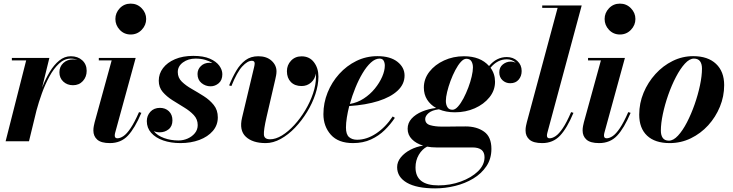

<svg xmlns="http://www.w3.org/2000/svg" viewBox="-20 -780 4048 1060"><path d="M124.5 -446.5H45.5V-460H252.5L212.5 -296.5Q230.5 -342.5 254 -382Q277.5 -421.5 306.8 -445.5Q336 -469.5 371 -469.5Q409.5 -469.5 434 -447.2Q458.5 -425 458.5 -389Q458.5 -355.5 437.5 -332.5Q416.5 -309.5 383 -309.5Q351 -309.5 329.5 -329.5Q308 -349.5 308 -381Q308 -412 329.5 -432Q351 -452 383.5 -452Q396 -452 407.5 -449Q391 -456.5 370.5 -456.5Q335.5 -456.5 306 -429Q276.5 -401.5 252.8 -357.8Q229 -314 211.2 -264.5Q193.5 -215 181.5 -170.5L140 0H11Z M617 -675Q617 -709 641.2 -734.5Q665.5 -760 701.5 -760Q737.5 -760 762.2 -734.5Q787 -709 787 -675Q787 -641 762.2 -615.2Q737.5 -589.5 701.5 -589.5Q665.5 -589.5 641.2 -615.2Q617 -641 617 -675ZM760.5 -157Q724.5 -72 686 -31Q647.5 10 586.5 10Q538.5 10 517 -9Q495.5 -28 495.5 -59.5Q495.5 -72.5 498 -84.8Q500.5 -97 502.5 -105L596.5 -446.5H525.5V-460H729L616 -48Q613.5 -39.5 613.5 -31.5Q613.5 -16.5 628 -16.5Q643.5 -16.5 661.8 -28.8Q680 -41 701.2 -72.5Q722.5 -104 747.5 -161Z M1182.5 -132Q1182.5 -89 1155 -57Q1127.5 -25 1080.8 -7.5Q1034 10 976 10Q922.5 10 880.5 -4.8Q838.5 -19.5 814.5 -46.8Q790.5 -74 790.5 -111.5Q790.5 -141.5 810.2 -163Q830 -184.5 863 -184.5Q893 -184.5 912.5 -165.8Q932 -147 932 -115.5Q932 -83 911 -66.2Q890 -49.5 862 -49.5Q844 -49.5 829 -56Q849 -31 885.8 -17.8Q922.5 -4.5 965.5 -4.5Q992 -4.5 1016.2 -15.2Q1040.5 -26 1056 -45Q1071.5 -64 1071.5 -89.5Q1071.5 -121.5 1049.8 -144.8Q1028 -168 996 -187.2Q964 -206.5 932 -226.8Q900 -247 878.2 -272.5Q856.5 -298 856.5 -334.5Q856.5 -373 880 -404Q903.5 -435 946.2 -453.2Q989 -471.5 1047 -471.5Q1103.5 -471.5 1138.8 -456Q1174 -440.5 1190.8 -417.2Q1207.5 -394 1207.5 -370.5Q1207.5 -337.5 1187.5 -320.5Q1167.5 -303.5 1142.5 -303.5Q1114.5 -303.5 1092.5 -321.5Q1070.5 -339.5 1070.5 -371.5Q1070.5 -397 1089 -415.2Q1107.5 -433.5 1137.5 -433.5Q1145 -433.5 1152.5 -432Q1136 -443 1112.2 -449.8Q1088.5 -456.5 1059.5 -456.5Q1019 -456.5 990.2 -435.5Q961.5 -414.5 961.5 -382Q961.5 -351 983.8 -329.2Q1006 -307.5 1039 -288.8Q1072 -270 1104.8 -249.2Q1137.5 -228.5 1160 -200.5Q1182.5 -172.5 1182.5 -132Z M1451.5 -133.5Q1435 -61.5 1437 -36.2Q1439 -11 1471 -11Q1502 -11 1536.8 -32.2Q1571.5 -53.5 1604.8 -89.8Q1638 -126 1665 -171Q1692 -216 1708.2 -264Q1724.5 -312 1724.5 -356.5Q1724.5 -365.5 1723.5 -374Q1719.5 -344 1697.5 -324.5Q1675.5 -305 1645 -305Q1607.5 -305 1585.8 -327.2Q1564 -349.5 1564 -387Q1564 -421 1586.8 -445Q1609.5 -469 1645 -469Q1688.5 -469 1713.2 -436.5Q1738 -404 1738 -356.5Q1738 -311 1721.2 -260.2Q1704.5 -209.5 1675.2 -161.8Q1646 -114 1608.8 -75Q1571.5 -36 1529.8 -13Q1488 10 1447 10Q1374.5 10 1337 -25.2Q1299.5 -60.5 1316.5 -131L1383 -410Q1384 -414.5 1385 -420Q1386 -425.5 1386 -429.5Q1386 -444.5 1370.5 -444.5Q1346.5 -444.5 1317.5 -413.2Q1288.5 -382 1257.5 -305L1245 -308.5Q1263 -353.5 1284.5 -389.8Q1306 -426 1335.2 -447.8Q1364.5 -469.5 1406 -469.5Q1452 -469.5 1479.2 -444.8Q1506.5 -420 1506.5 -386Q1506.5 -375 1504.2 -363Q1502 -351 1499.5 -340.5Z M1890 -76Q1890 -38 1907 -23.2Q1924 -8.5 1951.5 -8.5Q2004.5 -8.5 2056.5 -43Q2108.5 -77.5 2148 -137L2160 -129.5Q2136.5 -94 2104 -62Q2071.5 -30 2028 -10Q1984.5 10 1929 10Q1847.5 10 1806.5 -36.2Q1765.5 -82.5 1765.5 -150Q1765.5 -211.5 1788.5 -268.8Q1811.5 -326 1852.5 -371.5Q1893.5 -417 1947.5 -443.5Q2001.5 -470 2063.5 -470Q2134.5 -470 2174 -439Q2213.5 -408 2213.5 -363Q2213.5 -315.5 2175.5 -279.8Q2137.5 -244 2068.8 -222.2Q2000 -200.5 1908 -194.5Q1899.5 -161 1894.8 -130.8Q1890 -100.5 1890 -76ZM2075.5 -456.5Q2051.5 -456.5 2027.5 -434.5Q2003.5 -412.5 1981.8 -376Q1960 -339.5 1942 -295.2Q1924 -251 1911.5 -206Q1953 -213 1988.2 -236Q2023.5 -259 2049.5 -291Q2075.5 -323 2090 -356.5Q2104.5 -390 2104.5 -418Q2104.5 -433.5 2098 -445Q2091.5 -456.5 2075.5 -456.5Z M2491.5 -160Q2442 -160 2403 -176.5Q2365 -172 2346.2 -155.8Q2327.5 -139.5 2327.5 -123Q2327.5 -97 2354.8 -89Q2382 -81 2419.5 -81Q2437 -81 2462.2 -81.2Q2487.5 -81.5 2511.8 -81.8Q2536 -82 2550.5 -82Q2612 -82 2652.5 -53.2Q2693 -24.5 2693 42Q2693 96.5 2665.5 137.5Q2638 178.5 2592.8 205.8Q2547.5 233 2492.5 246.5Q2437.5 260 2382.5 260Q2280.5 260 2226.5 228.8Q2172.5 197.5 2172.5 143Q2172.5 113.5 2193 88.5Q2213.5 63.5 2246.2 46.5Q2279 29.5 2316 24Q2277.5 12.5 2254 -11.5Q2230.5 -35.5 2230.5 -69Q2230.5 -101 2252.2 -125Q2274 -149 2309.8 -164Q2345.5 -179 2387.5 -184Q2356 -201.5 2338 -230Q2320 -258.5 2320 -296.5Q2320 -344.5 2350.5 -383.8Q2381 -423 2431.5 -446.2Q2482 -469.5 2541.5 -469.5Q2632 -469.5 2680 -415.5Q2721 -465 2778 -465Q2813 -465 2836.5 -443.2Q2860 -421.5 2860 -388Q2860 -359.5 2843.2 -340Q2826.5 -320.5 2797 -320.5Q2772 -320.5 2754.2 -337Q2736.5 -353.5 2736.5 -380.5Q2736.5 -408.5 2756 -424.2Q2775.5 -440 2800.5 -440Q2814.5 -440 2828 -433Q2808 -452.5 2778 -452.5Q2726.5 -452.5 2688 -406Q2713 -372.5 2713 -328.5Q2713 -281 2682.2 -242.8Q2651.5 -204.5 2601.2 -182.2Q2551 -160 2491.5 -160ZM2478 -174Q2492.5 -174 2508.2 -191.5Q2524 -209 2538.8 -237Q2553.5 -265 2565.5 -296.8Q2577.5 -328.5 2584.2 -358Q2591 -387.5 2591 -407.5Q2591 -428 2582.5 -441.8Q2574 -455.5 2554.5 -455.5Q2540 -455.5 2524.2 -438.2Q2508.5 -421 2493.8 -393Q2479 -365 2467.2 -333.2Q2455.5 -301.5 2448.5 -272.2Q2441.5 -243 2441.5 -223Q2441.5 -202.5 2450.2 -188.2Q2459 -174 2478 -174ZM2274 144.5Q2274 243.5 2400.5 243.5Q2466 243.5 2524.2 222.2Q2582.5 201 2618.8 165.8Q2655 130.5 2655 88Q2655 34 2588.5 34H2389Q2362 34 2338 29.5Q2310.5 43.5 2292.2 74.5Q2274 105.5 2274 144.5Z M3146 -157Q3110.5 -72 3071.8 -31Q3033 10 2973.5 10Q2925 10 2903.2 -9Q2881.5 -28 2881.5 -59.5Q2881.5 -73.5 2884 -85.2Q2886.5 -97 2888.5 -105L3058.5 -736.5H2973.5V-750H3191.5L3002 -47.5Q2999.5 -38.5 2999.5 -31.5Q2999.5 -16.5 3014 -16.5Q3029.5 -16.5 3047.8 -28.8Q3066 -41 3087.2 -72.5Q3108.5 -104 3133 -161Z M3318 -675Q3318 -709 3342.2 -734.5Q3366.5 -760 3402.5 -760Q3438.5 -760 3463.2 -734.5Q3488 -709 3488 -675Q3488 -641 3463.2 -615.2Q3438.5 -589.5 3402.5 -589.5Q3366.5 -589.5 3342.2 -615.2Q3318 -641 3318 -675ZM3461.5 -157Q3425.5 -72 3387 -31Q3348.5 10 3287.5 10Q3239.5 10 3218 -9Q3196.5 -28 3196.5 -59.5Q3196.5 -72.5 3199 -84.8Q3201.5 -97 3203.5 -105L3297.5 -446.5H3226.5V-460H3430L3317 -48Q3314.5 -39.5 3314.5 -31.5Q3314.5 -16.5 3329 -16.5Q3344.5 -16.5 3362.8 -28.8Q3381 -41 3402.2 -72.5Q3423.5 -104 3448.5 -161Z M3677.5 10Q3596 10 3552.5 -31Q3509 -72 3509 -147Q3509 -210 3533 -267.8Q3557 -325.5 3598.5 -371.2Q3640 -417 3693.8 -443.5Q3747.5 -470 3807 -470Q3888 -470 3933 -427.5Q3978 -385 3978 -310Q3978 -248 3954.5 -190.8Q3931 -133.5 3889.8 -88.2Q3848.5 -43 3794 -16.5Q3739.5 10 3677.5 10ZM3673 -3.5Q3697.5 -3.5 3723.2 -31.2Q3749 -59 3772.5 -104.5Q3796 -150 3814.8 -203.5Q3833.5 -257 3844.5 -309Q3855.5 -361 3855.5 -401.5Q3855.5 -427 3844.8 -441.8Q3834 -456.5 3811 -456.5Q3786.5 -456.5 3761 -428.5Q3735.5 -400.5 3711.8 -355Q3688 -309.5 3669.2 -256Q3650.5 -202.5 3639.5 -150.5Q3628.5 -98.5 3628.5 -58.5Q3628.5 -33 3639.2 -18.2Q3650 -3.5 3673 -3.5Z"/></svg>

Font: Bodoni* 16pt
Style: Bold Italic
Weight: 700
Italic angle: -13°
Version: Version 2.3